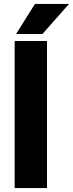

<svg xmlns="http://www.w3.org/2000/svg" viewBox="-20 -959 372 979"><path d="M219.7 0H54.7V-750H219.7ZM158.2 -939H332L196.3 -785.6H62Z"/></svg>

Font: Roboto Black
Style: Regular
Weight: 900
Designer: Google
Version: Version 2.134; 2016